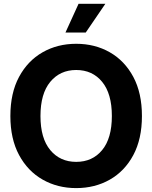

<svg xmlns="http://www.w3.org/2000/svg" viewBox="-20 -964 789 994"><path d="M374.5 9.8Q277.8 9.8 200.7 -34.2Q123.5 -78.1 78.6 -161.6Q33.7 -245.1 33.7 -363.3Q33.7 -482.4 78.6 -565.9Q123.5 -649.4 200.7 -693.4Q277.8 -737.3 374.5 -737.3Q471.2 -737.3 548.3 -693.4Q625.5 -649.4 670.2 -565.9Q714.8 -482.4 714.8 -363.3Q714.8 -244.6 670.2 -161.1Q625.5 -77.6 548.3 -33.9Q471.2 9.8 374.5 9.8ZM374.5 -126Q458.5 -126 508.8 -187Q559.1 -248 559.1 -363.3Q559.1 -479 508.8 -540.3Q458.5 -601.6 374.5 -601.6Q291 -601.6 240.2 -540.3Q189.5 -479 189.5 -363.3Q189.5 -248 240.2 -187Q291 -126 374.5 -126ZM318.8 -795.4 386.7 -944.3H525.4L423.8 -795.4Z"/></svg>

Font: Inter Tight
Style: Bold
Weight: 700
Designer: Rasmus Andersson
Foundry: rsms
Version: Version 3.004; ttfautohint (v1.8.4.7-5d5b)